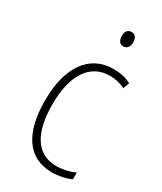

<svg xmlns="http://www.w3.org/2000/svg" viewBox="-187 -796 740 875"><g transform="rotate(30 183.0 -358.0)"><path d="M236 -726C214 -726 206 -709 206 -688C206 -667 215 -650 235 -650C256 -650 266 -666 266 -689C266 -709 258 -726 236 -726ZM240 10C276 10 313 2 340 -11V-46C310 -33 276 -25 243 -25C134 -25 88 -120 88 -260C88 -418 149 -504 251 -504C278 -504 306 -498 331 -485L343 -518C316 -532 286 -539 250 -539C125 -539 50 -437 50 -259C50 -93 111 10 240 10Z"/></g></svg>

Font: Noto Sans Tamil Condensed ExtraLight
Style: Regular
Weight: 200
Width: 3
Designer: Jelle Bosma - Monotype Design Team
Foundry: Monotype Imaging Inc.
Version: Version 2.004